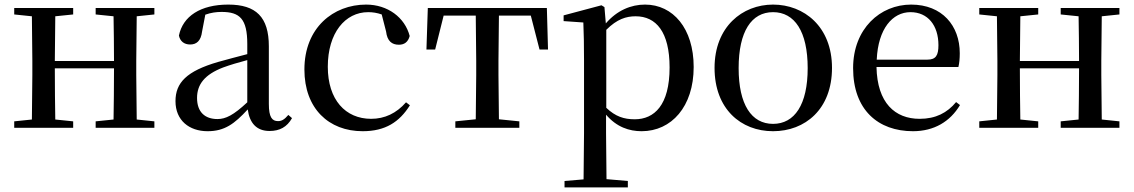

<svg xmlns="http://www.w3.org/2000/svg" viewBox="-20 -557 4943 837"><path d="M397 -494 475 -486C476 -432 477 -351 477 -291H219L221 -486L299 -494V-522H42V-494L119 -486L121 -292V-230L119 -36L42 -28V0H299V-28L221 -36C220 -92 219 -179 219 -259H477C477 -179 476 -92 475 -36L397 -28V0H653V-28L576 -36L574 -230V-292L576 -486L653 -494V-522H397Z M1155 14C1199 14 1231 -3 1253 -42L1237 -56C1220 -36 1208 -29 1192 -29C1166 -29 1152 -46 1152 -104V-355C1152 -483 1096 -537 975 -537C854 -537 777 -486 760 -402C765 -377 783 -363 809 -363C836 -363 856 -378 861 -420L875 -493C900 -502 923 -505 946 -505C1025 -505 1058 -475 1058 -365V-321C1016 -310 970 -298 931 -287C793 -247 745 -196 745 -116C745 -32 805 15 885 15C959 15 1002 -17 1060 -80C1068 -21 1098 14 1155 14ZM1058 -111C998 -55 964 -38 928 -38C874 -38 839 -68 839 -130C839 -189 872 -232 953 -263C983 -274 1020 -285 1058 -295Z M1561 15C1660 15 1721 -25 1767 -98L1750 -111C1708 -63 1657 -39 1598 -39C1486 -39 1409 -122 1409 -266C1409 -414 1485 -504 1585 -504C1605 -504 1624 -501 1644 -494L1663 -420C1668 -378 1688 -362 1719 -362C1743 -362 1759 -374 1766 -400C1745 -481 1670 -537 1576 -537C1433 -537 1307 -436 1307 -254C1307 -84 1413 15 1561 15Z M2053 0H2244V-28L2155 -37L2153 -230V-292L2155 -489H2294L2332 -341H2369L2364 -522H1845L1839 -341H1877L1914 -489H2054L2056 -292V-230L2054 -37L1965 -28V0Z M2777 15C2907 15 3004 -92 3004 -265C3004 -433 2914 -537 2792 -537C2731 -537 2670 -512 2621 -455L2615 -526L2602 -534L2437 -490V-465L2523 -459C2525 -410 2526 -361 2526 -293V23L2524 225L2441 232V260H2717V232L2624 224L2622 23V-57C2668 -3 2723 15 2777 15ZM2623 -427C2670 -474 2710 -486 2751 -486C2840 -486 2899 -418 2899 -263C2899 -98 2832 -37 2747 -37C2700 -37 2663 -49 2623 -87Z M3350 15C3490 15 3607 -81 3607 -261C3607 -441 3485 -537 3350 -537C3216 -537 3095 -440 3095 -261C3095 -82 3210 15 3350 15ZM3350 -17C3256 -17 3200 -101 3200 -260C3200 -420 3256 -504 3350 -504C3444 -504 3501 -420 3501 -260C3501 -101 3444 -17 3350 -17Z M3960 15C4052 15 4122 -27 4165 -99L4148 -112C4109 -65 4059 -39 3989 -39C3882 -39 3804 -108 3801 -265H4158C4162 -281 4164 -301 4164 -325C4164 -445 4087 -537 3952 -537C3817 -537 3699 -432 3699 -260C3699 -78 3808 15 3960 15ZM3802 -297C3808 -432 3871 -504 3949 -504C4025 -504 4071 -446 4071 -360C4071 -316 4060 -297 4023 -297Z M4604 -494 4682 -486C4683 -432 4684 -351 4684 -291H4426L4428 -486L4506 -494V-522H4249V-494L4326 -486L4328 -292V-230L4326 -36L4249 -28V0H4506V-28L4428 -36C4427 -92 4426 -179 4426 -259H4684C4684 -179 4683 -92 4682 -36L4604 -28V0H4860V-28L4783 -36L4781 -230V-292L4783 -486L4860 -494V-522H4604Z"/></svg>

Font: Noto Serif JP Medium
Style: Regular
Weight: 500
Designer: Ryoko NISHIZUKA 西塚涼子 (kana & ideographs); Frank Grießhammer (Latin, Greek & Cyrillic); Wenlong ZHANG 张文龙 (bopomofo); San
Foundry: Adobe
Version: Version 2.001;hotconv 1.1.0;makeotfexe 2.6.0